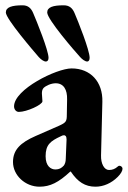

<svg xmlns="http://www.w3.org/2000/svg" viewBox="-20 -690 482 724"><path d="M153 -458C159 -458 163 -463 163 -472C163 -500 118 -611 105 -641C97 -660 85 -670 65 -670C25 -670 2 -663 2 -643C2 -619 107 -497 126 -475C134 -466 145 -458 153 -458ZM309 -458C314 -458 318 -463 318 -472C318 -501 274 -611 261 -641C253 -660 241 -670 220 -670C180 -670 158 -663 158 -643C158 -617 261 -498 282 -475C290 -466 301 -458 309 -458ZM129 14C169 14 201 -2 245 -43H247C273 -4 301 14 340 14C370 14 400 1 424 -23C436 -35 442 -46 442 -54C442 -60 436 -65 430 -65C428 -65 426 -64 424 -62C414 -53 404 -49 391 -49C373 -49 360 -73 361 -104L366 -306C368 -382 321 -432 250 -432C193 -432 33 -353 33 -289C33 -277 41 -268 51 -268C81 -268 140 -295 140 -308C140 -316 138 -329 138 -337C138 -345 139 -352 144 -358C153 -367 173 -376 190 -376C220 -376 234 -352 233 -315L232 -258C232 -232 229 -228 203 -216L114 -177C57 -152 29 -125 29 -79C29 -29 75 14 129 14ZM189 -51C172 -51 152 -63 152 -101C152 -144 170 -158 209 -176C214 -179 218 -180 221 -180C226 -180 231 -177 231 -164L228 -92C228 -80 225 -72 221 -66C212 -56 203 -51 189 -51Z"/></svg>

Font: EB Garamond
Style: Bold
Weight: 700
Designer: Georg Duffner and Octavio Pardo
Foundry: Georg Duffner
Version: Version 1.000;PS 001.000;hotconv 1.0.88;makeotf.lib2.5.64775